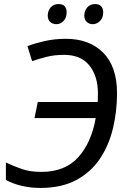

<svg xmlns="http://www.w3.org/2000/svg" viewBox="-20 -915 627 945"><path d="M179 10Q84 10 9 -29V-115Q50 -96 89.5 -82.5Q129 -69 184 -69Q300 -69 365 -141Q430 -213 451 -334H150L166 -413H461Q461 -422 461.5 -432Q462 -442 462 -456Q462 -539 420.5 -592Q379 -645 295 -645Q248 -645 210.5 -635.5Q173 -626 138 -614L115 -688Q152 -702 200.5 -713Q249 -724 304 -724Q420 -724 488 -655.5Q556 -587 556 -456Q556 -367 536 -283.5Q516 -200 472 -134Q428 -68 355.5 -29Q283 10 179 10ZM437 -796Q419 -796 407 -807Q395 -818 395 -838Q395 -861 409 -878Q423 -895 448 -895Q468 -895 478 -884Q488 -873 488 -855Q488 -827 472 -811.5Q456 -796 437 -796ZM258 -796Q239 -796 227 -807Q215 -818 215 -838Q215 -861 229 -878Q243 -895 268 -895Q289 -895 298.5 -884Q308 -873 308 -855Q308 -827 292.5 -811.5Q277 -796 258 -796Z"/></svg>

Font: Noto Sans IKEA
Style: Italic
Weight: 400
Italic angle: -12°
Designer: Monotype Design Team
Foundry: Monotype Imaging Inc.
Version: Version 2.001